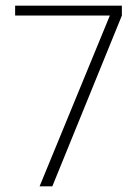

<svg xmlns="http://www.w3.org/2000/svg" viewBox="-20 -659 483 679"><path d="M120 0 368.5 -604H33.5V-639H411V-604L165 0Z"/></svg>

Font: Anek Gujarati ExtraLight
Style: Regular
Weight: 250
Version: Version 1.003